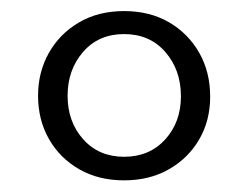

<svg xmlns="http://www.w3.org/2000/svg" viewBox="-20 -732 437 338"><path d="M198.5 -712.5Q243.5 -712.5 277.5 -692.8Q311.5 -673 330.8 -639Q350 -605 350 -562Q350 -519.5 330.5 -486.2Q311 -453 277 -433.8Q243 -414.5 198.5 -414.5Q153.5 -414.5 119.5 -434Q85.5 -453.5 66.2 -487.2Q47 -521 47 -563.5Q47 -605 66 -638.8Q85 -672.5 119 -692.5Q153 -712.5 198.5 -712.5ZM198.5 -672Q153.5 -672 126.2 -640.5Q99 -609 99 -563.5Q99 -517.5 126.5 -486.8Q154 -456 198.5 -456Q243 -456 270.8 -486.5Q298.5 -517 298.5 -562.5Q298.5 -609 271 -640.5Q243.5 -672 198.5 -672Z"/></svg>

Font: Fraunces 9pt S000
Style: Regular
Weight: 400
Version: Version 1.000; ttfautohint (v1.8.3)